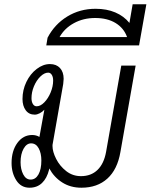

<svg xmlns="http://www.w3.org/2000/svg" viewBox="-20 -866 703 896"><path d="M613 -560 542 -157Q528 -75 481 -32.5Q434 10 360 10Q309 10 270.5 -14.5Q232 -39 210 -80L209 -74Q199 -34 176 -12Q153 10 118 10Q78 10 56 -24.5Q34 -59 34 -105Q34 -162 61 -199Q88 -236 130 -236Q149 -236 164 -227L187 -354Q178 -344 165.5 -337.5Q153 -331 142 -331Q115 -331 100 -351.5Q85 -372 85 -404Q85 -446 103 -483.5Q121 -521 151 -544Q181 -567 213 -567Q243 -567 260 -548.5Q277 -530 277 -498Q277 -490 275 -474L226 -195Q225 -192 225 -185Q225 -158 242 -124.5Q259 -91 289 -67.5Q319 -44 358 -44Q405 -44 435 -73Q465 -102 475 -157L546 -560ZM228 -490Q228 -507 221.5 -517Q215 -527 205 -527Q187 -527 168.5 -509Q150 -491 138.5 -463.5Q127 -436 127 -408Q127 -391 133.5 -380.5Q140 -370 151 -370Q169 -370 187 -388.5Q205 -407 216.5 -435Q228 -463 228 -490ZM173 -117Q173 -151 160.5 -174Q148 -197 125 -197Q104 -197 90 -172Q76 -147 76 -109Q76 -76 88.5 -52Q101 -28 123 -28Q146 -28 159.5 -52Q173 -76 173 -117Z M663 -846 629 -654H196L202 -690Q235 -753 294 -789Q353 -825 426 -825Q478 -825 518 -808Q558 -791 584 -759L599 -846ZM573 -693Q558 -735 519.5 -758.5Q481 -782 424 -782Q369 -782 325 -758Q281 -734 258 -693Z"/></svg>

Font: KoHo
Style: Italic
Weight: 400
Italic angle: -10°
Designer: Cadson Demak & Katatrad Team
Foundry: Cadson Demak Co.,Ltd.
Version: Version 1.000